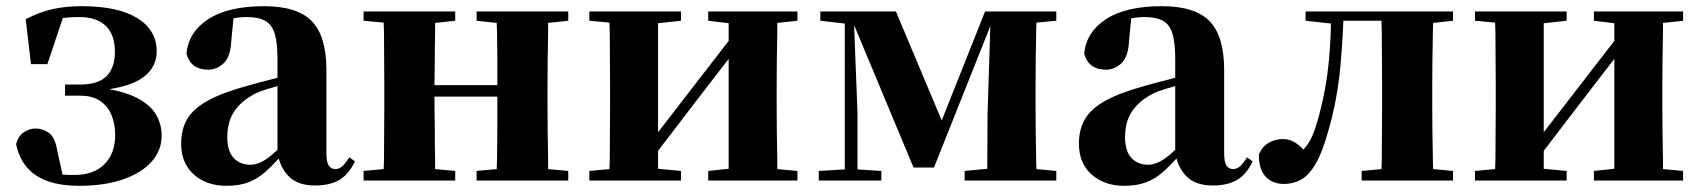

<svg xmlns="http://www.w3.org/2000/svg" viewBox="-20 -583 5490 620"><path d="M235 17Q147 17 96.5 -16.5Q46 -50 32 -117Q38 -143 56.5 -155.5Q75 -168 94 -168Q119 -168 138.5 -153.5Q158 -139 165 -96L182 -19Q198 -18 221 -18Q283 -18 317.5 -53Q352 -88 352 -147Q352 -180 341 -209Q330 -238 305 -256Q280 -274 239 -274H190V-310H239Q298 -310 325 -338Q352 -366 351 -419Q350 -473 320.5 -500.5Q291 -528 235 -528Q206 -528 183 -525L133 -376H80L63 -521Q107 -544 149.5 -553.5Q192 -563 244 -563Q360 -563 422.5 -525Q485 -487 486 -419Q487 -367 443 -334Q408 -307 333 -295Q385 -285 418 -269Q464 -246 483 -214.5Q502 -183 502 -145Q502 -98 470 -61.5Q438 -25 378 -4Q318 17 235 17ZM125 -508Q121 -506 116 -504Z M711 17Q647 17 606 -19.5Q565 -56 565 -119Q565 -165 584.5 -198.5Q604 -232 651 -258Q698 -284 779 -306Q817 -317 869 -330Q872 -331 876 -332V-393Q876 -445 867 -474.5Q858 -504 836 -516Q814 -528 776 -528Q756 -528 734 -524L727 -453Q725 -401 703 -379.5Q681 -358 652 -358Q596 -358 582 -410Q589 -480 653 -521.5Q717 -563 833 -563Q940 -563 987 -514.5Q1034 -466 1034 -357V-88Q1034 -60 1041.5 -48.5Q1049 -37 1063 -37Q1074 -37 1084 -45Q1094 -53 1108 -75L1126 -62Q1107 -21 1076.5 -2.5Q1046 16 997 16Q942 16 913 -13Q890 -36 880 -71Q857 -46 837 -28Q812 -6 782.5 5.5Q753 17 711 17ZM876 -305Q840 -295 818 -287Q769 -266 741.5 -230.5Q714 -195 714 -140Q714 -95 734.5 -73Q755 -51 789 -51Q802 -51 818.5 -57.5Q835 -64 858 -83Q866 -90 876 -99ZM674 -509Q668 -507 662 -505Z M1154 0V-31L1219 -37Q1219 -51 1220 -69Q1220 -111 1220.5 -157Q1221 -203 1221 -238V-308Q1221 -343 1220.5 -389Q1220 -435 1220 -478Q1219 -495 1219 -510L1154 -516V-546H1450V-516L1385 -509Q1385 -495 1385 -477Q1384 -434 1384 -386Q1383 -344 1383 -308H1586Q1586 -344 1586 -386Q1585 -434 1585 -477Q1584 -495 1584 -509L1519 -516V-546H1815V-516L1750 -509Q1750 -495 1750 -478Q1749 -435 1748.5 -389Q1748 -343 1748 -308V-238Q1748 -203 1748.5 -157Q1749 -111 1750 -69Q1750 -51 1750 -37L1815 -31V0H1519V-31L1584 -37Q1584 -52 1585 -70Q1585 -114 1586 -168Q1586 -220 1586 -271H1383Q1383 -220 1384 -168Q1384 -114 1385 -70Q1385 -52 1385 -37L1450 -31V0Z M1883 0V-31L1948 -37Q1948 -51 1949 -69Q1949 -111 1949.5 -157Q1950 -203 1950 -238V-308Q1950 -343 1949.5 -389Q1949 -435 1949 -478Q1948 -495 1948 -510L1883 -516V-546H2179V-516L2105 -508V-156L2200 -279L2333 -451V-508L2267 -516V-546H2555V-516L2490 -509Q2490 -495 2490 -478Q2489 -435 2488.5 -389Q2488 -343 2488 -308V-238Q2488 -203 2488.5 -157Q2489 -111 2490 -69Q2490 -51 2490 -37L2555 -31V0H2267V-31L2333 -38V-393L2232 -262L2105 -96V-38L2179 -31V0Z M2930 -42 2738 -502 2749 -218V-36L2826 -31V0H2624V-31L2708 -36V-507L2629 -516V-546H2873L3021 -194L3161 -546H3391V-516L3327 -510Q3326 -495 3326 -478Q3325 -435 3324.5 -389Q3324 -343 3324 -308V-238Q3324 -203 3324.5 -157Q3325 -111 3326 -69Q3326 -51 3327 -37L3391 -31V0H3095V-31L3168 -38L3169 -216L3178 -499L2996 -42Z M3610 17Q3546 17 3505 -19.5Q3464 -56 3464 -119Q3464 -165 3483.5 -198.5Q3503 -232 3550 -258Q3597 -284 3678 -306Q3716 -317 3768 -330Q3771 -331 3775 -332V-393Q3775 -445 3766 -474.5Q3757 -504 3735 -516Q3713 -528 3675 -528Q3655 -528 3633 -524L3626 -453Q3624 -401 3602 -379.5Q3580 -358 3551 -358Q3495 -358 3481 -410Q3488 -480 3552 -521.5Q3616 -563 3732 -563Q3839 -563 3886 -514.5Q3933 -466 3933 -357V-88Q3933 -60 3940.5 -48.5Q3948 -37 3962 -37Q3973 -37 3983 -45Q3993 -53 4007 -75L4025 -62Q4006 -21 3975.5 -2.5Q3945 16 3896 16Q3841 16 3812 -13Q3789 -36 3779 -71Q3756 -46 3736 -28Q3711 -6 3681.5 5.5Q3652 17 3610 17ZM3775 -305Q3739 -295 3717 -287Q3668 -266 3640.5 -230.5Q3613 -195 3613 -140Q3613 -95 3633.5 -73Q3654 -51 3688 -51Q3701 -51 3717.5 -57.5Q3734 -64 3757 -83Q3765 -90 3775 -99ZM3573 -509Q3567 -507 3561 -505Z M4126 11Q4089 11 4067 -12.5Q4045 -36 4045 -84Q4056 -110 4077 -122Q4098 -134 4123 -134Q4145 -134 4163 -122Q4176 -114 4189 -100Q4198 -110 4206 -122Q4218 -141 4228 -172Q4253 -249 4266 -341Q4276 -417 4278 -507L4196 -516V-546H4672V-516L4608 -509Q4607 -495 4607 -478Q4606 -435 4605.5 -389Q4605 -343 4605 -308V-238Q4605 -203 4605.5 -157Q4606 -111 4607 -69Q4607 -51 4608 -37L4672 -31V0H4377V-31L4441 -37Q4441 -51 4442 -69Q4442 -111 4442.5 -157Q4443 -203 4443 -238V-308Q4443 -343 4442.5 -389Q4442 -435 4442 -478Q4441 -499 4441 -516H4318Q4314 -419 4305 -336Q4293 -240 4270 -163Q4251 -93 4229 -55Q4207 -17 4181.5 -3Q4156 11 4126 11Z M4743 0V-31L4808 -37Q4808 -51 4809 -69Q4809 -111 4809.5 -157Q4810 -203 4810 -238V-308Q4810 -343 4809.5 -389Q4809 -435 4809 -478Q4808 -495 4808 -510L4743 -516V-546H5039V-516L4965 -508V-156L5060 -279L5193 -451V-508L5127 -516V-546H5415V-516L5350 -509Q5350 -495 5350 -478Q5349 -435 5348.5 -389Q5348 -343 5348 -308V-238Q5348 -203 5348.5 -157Q5349 -111 5350 -69Q5350 -51 5350 -37L5415 -31V0H5127V-31L5193 -38V-393L5092 -262L4965 -96V-38L5039 -31V0Z"/></svg>

Font: Early Summer Mincho Heavy
Style: Regular
Weight: 900
Designer: GuiWonder
Version: Version 1.002